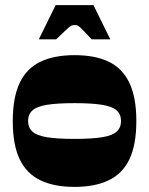

<svg xmlns="http://www.w3.org/2000/svg" viewBox="-20 -724 584 752"><path d="M272 8Q192 8 138 -18Q84 -44 57 -100.5Q30 -157 30 -250Q30 -343 57.5 -400Q85 -457 139 -482.5Q193 -508 272 -508Q352 -508 405.5 -482.5Q459 -457 486.5 -400Q514 -343 514 -250Q514 -157 487 -100.5Q460 -44 406 -18Q352 8 272 8ZM272 -180Q340 -180 380 -186.5Q420 -193 437 -208.5Q454 -224 454 -250Q454 -276 437 -291.5Q420 -307 380 -313.5Q340 -320 272 -320Q204 -320 164 -313.5Q124 -307 107 -291.5Q90 -276 90 -250Q90 -224 107 -208.5Q124 -193 164 -186.5Q204 -180 272 -180ZM132 -570 198 -704H346L412 -570H339Q313 -598 301.5 -609.5Q290 -621 285 -623.5Q280 -626 272 -626Q265 -626 259.5 -623.5Q254 -621 241.5 -609.5Q229 -598 200 -570Z"/></svg>

Font: Ojuju ExtraBold
Style: Regular
Weight: 800
Designer: Chisaokwu Joboson, Mirko Velimirovic
Foundry: Udi Foundry
Version: Version 1.000